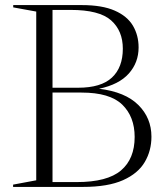

<svg xmlns="http://www.w3.org/2000/svg" viewBox="-20 -735 658 755"><path d="M31.5 0V-9L122.5 -26V-689.5L32 -706V-715H301.5Q382 -715 431.2 -693.2Q480.5 -671.5 502.8 -633.8Q525 -596 525 -548.5Q525 -489 486.5 -445.8Q448 -402.5 369.5 -386Q472.5 -373.5 524 -322.2Q575.5 -271 575.5 -197.5Q575.5 -142.5 549.2 -97.8Q523 -53 463.8 -26.5Q404.5 0 306 0ZM258 -696H186.5V-390H287Q377.5 -390 420.2 -430Q463 -470 463 -543.5Q463 -614 416.8 -655Q370.5 -696 258 -696ZM300.5 -371H186.5V-19H281.5Q402 -19 455.8 -64.8Q509.5 -110.5 509.5 -196.5Q509.5 -276 460.8 -323.5Q412 -371 300.5 -371Z"/></svg>

Font: Newsreader Display Light
Style: Regular
Weight: 300
Designer: Hugues Gentile
Foundry: Production Type
Version: Version 1.001